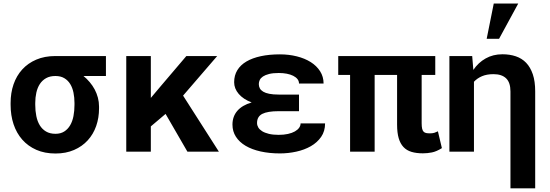

<svg xmlns="http://www.w3.org/2000/svg" viewBox="-20 -838 3040 1061"><path d="M565.4 -418H441.4Q460 -402.8 475.8 -384Q491.7 -365.2 503.2 -343.8Q514.6 -322.3 521 -298.3Q527.3 -274.4 527.3 -249V-238.8Q527.3 -187 511.5 -141.6Q495.6 -96.2 464.8 -62.5Q434.1 -28.8 389.2 -9.3Q344.2 10.3 286.6 10.3Q227.1 10.3 180.9 -10Q134.8 -30.3 103 -66.4Q71.3 -102.5 54.9 -151.6Q38.6 -200.7 38.6 -258.8V-269Q38.6 -324.7 54.9 -372.1Q71.3 -419.4 102.8 -454.1Q134.3 -488.8 180.4 -508.5Q226.6 -528.3 285.6 -528.3H565.4ZM174.8 -258.8Q174.8 -225.6 180.7 -196.5Q186.5 -167.5 199.7 -145.8Q212.9 -124 234.4 -111.3Q255.9 -98.6 286.6 -98.6Q314.9 -98.6 335 -111.3Q355 -124 367.7 -145.8Q380.4 -167.5 386 -196.5Q391.6 -225.6 391.6 -258.8V-269Q391.6 -299.3 386 -326.4Q380.4 -353.5 367.9 -373.8Q355.5 -394 335.4 -406Q315.4 -418 286.1 -418Q255.9 -418 234.6 -406Q213.4 -394 200.2 -373.8Q187 -353.5 180.9 -326.4Q174.8 -299.3 174.8 -269Z M895 -208.5 813.5 -139.6V0H677.7V-528.3H813.5V-296.9L865.7 -358.9L1009.8 -528.3H1180.2L991.7 -309.6L1189.5 0H1015.6Z M1520 -223.6Q1458.5 -223.6 1429.4 -208.7Q1400.4 -193.8 1400.4 -158.2Q1400.4 -145.5 1407.2 -133.8Q1414.1 -122.1 1428.5 -113Q1442.9 -104 1465.6 -98.4Q1488.3 -92.8 1520 -92.8Q1548.8 -92.8 1571.5 -97.9Q1594.2 -103 1609.6 -111.8Q1625 -120.6 1633.1 -132.1Q1641.1 -143.6 1641.1 -156.2H1776.4Q1776.4 -112.8 1754.6 -81.5Q1732.9 -50.3 1697.5 -30Q1662.1 -9.8 1617.4 0Q1572.8 9.8 1526.9 9.8Q1468.8 9.8 1420.4 -1Q1372.1 -11.7 1337.4 -32.2Q1302.7 -52.7 1283.7 -82.3Q1264.6 -111.8 1264.6 -149.4Q1264.6 -194.3 1291.3 -225.3Q1317.9 -256.3 1370.6 -272Q1324.2 -289.6 1299.1 -319.1Q1273.9 -348.6 1273.9 -383.8Q1273.9 -421.4 1291.5 -450.2Q1309.1 -479 1342 -498.3Q1375 -517.6 1421.6 -527.6Q1468.3 -537.6 1526.9 -537.6Q1576.2 -537.6 1620.1 -526.6Q1664.1 -515.6 1697 -494.9Q1730 -474.1 1749 -444.1Q1768.1 -414.1 1768.1 -376.5H1632.3Q1632.3 -390.1 1623.8 -400.9Q1615.2 -411.6 1600.1 -419.2Q1585 -426.8 1564.7 -430.7Q1544.4 -434.6 1520.5 -434.6Q1488.3 -434.6 1467 -429.2Q1445.8 -423.8 1433.1 -415.3Q1420.4 -406.7 1415.3 -395.8Q1410.2 -384.8 1410.2 -373.5Q1410.2 -360.4 1415.8 -349.9Q1421.4 -339.4 1434.3 -331.5Q1447.3 -323.7 1468.3 -319.6Q1489.3 -315.4 1520 -315.4H1632.3V-223.6Z M2385.3 -423.8H2310.1V-157.2Q2310.1 -138.2 2312.7 -127Q2315.4 -115.7 2321 -110.1Q2326.7 -104.5 2335.2 -102.8Q2343.8 -101.1 2355.5 -101.1Q2370.6 -101.1 2380.4 -104.2Q2390.1 -107.4 2399.9 -112.3L2421.9 -19.5Q2391.6 -0.5 2366.5 4.4Q2341.3 9.3 2316.9 9.3Q2280.8 9.3 2253.9 1.2Q2227.1 -6.8 2209.5 -25.6Q2191.9 -44.4 2183.1 -74.7Q2174.3 -105 2174.3 -149.4V-423.8H2050.3V0H1914.6V-423.8H1849.1V-528.3H2385.3Z M2589.4 -528.3 2595.7 -451.7Q2623 -492.2 2663.8 -515.1Q2704.6 -538.1 2756.3 -538.1Q2796.9 -538.1 2830.3 -526.9Q2863.8 -515.6 2887.5 -491Q2911.1 -466.3 2924.3 -427.5Q2937.5 -388.7 2937.5 -333V202.6H2800.8V-333Q2800.8 -381.8 2776.9 -405Q2752.9 -428.2 2707 -428.2Q2670.4 -428.2 2643.8 -417Q2617.2 -405.8 2599.1 -386.2V0H2463.4V-528.3ZM2708.5 -818.4H2843.8L2737.8 -623.5H2669.4Z"/></svg>

Font: Roboto Mono
Style: Bold
Weight: 700
Designer: Google
Version: Version 2.000985; 2015; ttfautohint (v1.3)